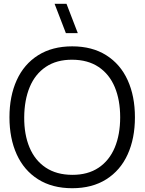

<svg xmlns="http://www.w3.org/2000/svg" viewBox="-20 -980 764 1015"><path d="M328.2 -805 268.5 -960H331.5L391.2 -805ZM361.7 15Q256.2 15 181.5 -32.1Q106.8 -79.2 68.4 -163.8Q30 -248.5 30 -360Q30 -471.5 68.4 -556.2Q106.8 -640.8 181.5 -687.9Q256.2 -735 361.7 -735Q467.2 -735 541.8 -687.9Q616.5 -640.8 654.9 -556.2Q693.3 -471.5 693.3 -360Q693.3 -248.5 654.9 -163.8Q616.5 -79.2 541.8 -32.1Q467.2 15 361.7 15ZM361.7 -55.7Q444.3 -55.3 501.2 -93.4Q558 -131.5 586.7 -200.1Q615.3 -268.7 615.3 -360Q615.3 -451.2 586.7 -519.6Q558 -588 501.2 -626Q444.5 -664 361.7 -664.3Q279.3 -664.7 222.5 -626.6Q165.7 -588.5 137.2 -520.1Q108.7 -451.7 108 -360Q107.3 -269.2 136 -200.6Q164.7 -132 221.8 -94Q278.8 -56 361.7 -55.7Z"/></svg>

Font: Manrope
Style: Regular
Weight: 400
Designer: Mikhail Sharanda
Foundry: Mikhail Sharanda
Version: Version 4.503